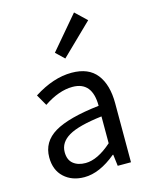

<svg xmlns="http://www.w3.org/2000/svg" viewBox="-129 -954 823 1050"><g transform="rotate(-15 282.0 -429.5)"><path d="M217 13Q147 13 102.5 -28Q58 -69 58 -141Q58 -229 137.5 -276.5Q217 -324 392 -344Q392 -481 280 -481Q203 -481 117 -423L81 -486Q192 -557 295 -557Q391 -557 437 -498Q483 -439 483 -334V0H408L400 -65H397Q303 13 217 13ZM243 -60Q311 -60 392 -132V-284Q259 -268 203 -235Q147 -202 147 -147Q147 -103 173.5 -81.5Q200 -60 243 -60ZM283 -641 236 -686 394 -872 458 -811Z"/></g></svg>

Font: Noto Sans SC
Style: Regular
Weight: 400
Designer: Ryoko NISHIZUKA  (kana, bopomofo & ideographs); Paul D. Hunt (Latin, Greek & Cyrillic); Sandoll Communications , Soo-you
Foundry: Adobe
Version: Version 2.002;hotconv 1.0.116;makeotfexe 2.5.65601